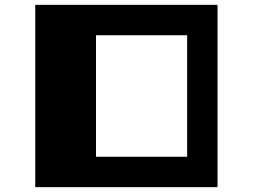

<svg xmlns="http://www.w3.org/2000/svg" viewBox="-20 -895 1040 790"><path d="M375 -250H750V-750H375ZM875 -125H125V-875H875Z"/></svg>

Font: Picon
Style: Regular
Weight: 400
Designer: yne
Foundry: yne
Version: Version 21.02.27; git-deadbeef-release